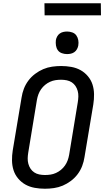

<svg xmlns="http://www.w3.org/2000/svg" viewBox="-20 -1147 640 1175"><path d="M255 8Q223 8 192.5 2.5Q162 -3 136.5 -17Q111 -31 91.5 -54Q72 -77 63 -105Q54 -133 53.5 -164.5Q53 -196 58 -227L112 -550Q116 -577 126 -603.5Q136 -630 153.5 -653.5Q171 -677 195 -695Q219 -713 245 -724Q271 -735 299 -739Q327 -743 354 -743Q386 -743 416.5 -737.5Q447 -732 472.5 -718Q498 -704 517.5 -681Q537 -658 546 -630Q555 -602 555.5 -570.5Q556 -539 551 -508L497 -185Q493 -158 483 -131.5Q473 -105 455.5 -81.5Q438 -58 414 -40Q390 -22 364 -11Q338 0 310 4Q282 8 255 8ZM255 -76Q272 -76 289 -78.5Q306 -81 322.5 -88.5Q339 -96 353 -107.5Q367 -119 377.5 -134Q388 -149 394 -165.5Q400 -182 403 -199L456 -521Q459 -539 459.5 -556.5Q460 -574 455.5 -590.5Q451 -607 442 -620.5Q433 -634 419.5 -643Q406 -652 389 -655.5Q372 -659 354 -659Q337 -659 320 -656.5Q303 -654 286.5 -646.5Q270 -639 256 -627.5Q242 -616 231.5 -601Q221 -586 215 -569.5Q209 -553 206 -536L153 -214Q150 -196 149.5 -178.5Q149 -161 153.5 -144.5Q158 -128 167 -114.5Q176 -101 189.5 -92Q203 -83 220 -79.5Q237 -76 255 -76ZM390 -816Q374 -816 358.5 -821.5Q343 -827 334 -839.5Q325 -852 322.5 -868.5Q320 -885 322 -902Q324 -913 330 -924Q336 -935 346 -942Q356 -949 367.5 -951.5Q379 -954 391 -954Q407 -954 422.5 -948.5Q438 -943 447 -930.5Q456 -918 459 -901.5Q462 -885 459 -868Q457 -857 451 -846Q445 -835 435 -828Q425 -821 413.5 -818.5Q402 -816 390 -816ZM253 -1053 252 -1127H597L598 -1053Z"/></svg>

Font: Iosevka Medium Extended
Style: Italic
Weight: 500
Width: 7
Italic angle: -9°
Monospace: yes
Designer: Belleve Invis
Foundry: Belleve Invis
Version: Version 32.5.0; ttfautohint (v1.8.4)